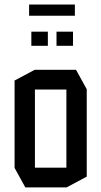

<svg xmlns="http://www.w3.org/2000/svg" viewBox="-20 -810 438 830"><path d="M131 -423.1V-508.3H308.7L355 -424.1V-423.1ZM89.4 0 43 -84.2V-85.2H267V0ZM43 -85.2V-462L130 -508.3H131V-85.2ZM267 0V-423.1H355V-46.4L268 0ZM224.3 -611.9V-673.1H295.6V-611.9ZM115.5 -611.9V-673.1H186.9V-611.9ZM105.8 -741.9V-790.4H303.7V-741.9Z"/></svg>

Font: Foldit Thin
Style: Regular
Weight: 100
Designer: Sophia Tai
Foundry: Sophia Tai
Version: Version 1.003